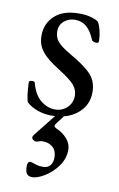

<svg xmlns="http://www.w3.org/2000/svg" viewBox="-80 -460 484 780"><g transform="rotate(10 161.5 -70.0)"><path d="M29 0ZM40 -22Q32 -38 29 -102Q29 -111 42 -111Q53 -111 54 -104Q66 -58 93.5 -35.5Q121 -13 153 -13Q182 -13 202.5 -32.5Q223 -52 223 -81Q223 -107 205.5 -126.5Q188 -146 142 -175Q90 -207 68.5 -234.5Q47 -262 47 -299Q47 -349 82 -381.5Q117 -414 182 -414Q210 -414 230.5 -408.5Q251 -403 262 -395Q270 -384 275.5 -360.5Q281 -337 281 -316Q281 -309 271 -309Q265 -309 259 -311.5Q253 -314 252 -318Q238 -352 218.5 -369Q199 -386 171 -386Q145 -386 126 -370Q107 -354 107 -327Q107 -303 121.5 -285.5Q136 -268 176 -245Q239 -209 265 -180.5Q291 -152 291 -108Q291 -54 250 -20Q209 14 144 14Q113 14 86 4.5Q59 -5 40 -22ZM80 233Q80 214 93 214Q97 214 111.5 219.5Q126 225 146 225Q165 225 175 212.5Q185 200 185 180Q185 152 168.5 137.5Q152 123 126 123Q119 123 111 126Q103 129 100 129Q94 129 88 124.5Q82 120 82 114Q82 110 87 103L175 -8H206L168 42Q163 49 163 52Q163 58 174 63Q200 74 217.5 94.5Q235 115 235 139Q235 176 212.5 207Q190 238 160 256Q130 274 110 274Q94 274 87 265Q80 256 80 233Z"/></g></svg>

Font: EB Garamond
Style: Regular
Weight: 400
Designer: Georg Duffner and Octavio Pardo
Foundry: Georg Duffner
Version: Version 1.000; ttfautohint (v1.6)